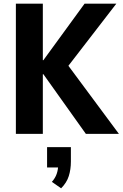

<svg xmlns="http://www.w3.org/2000/svg" viewBox="-20 -725 664 1040"><path d="M66 0V-705H212V-399H215L438 -705H610L323 -333L328 -399L624 0H445L215 -323H212V0ZM311 295 261 260Q279 240 287 217Q295 194 295 169L321 182H235V72H364V150Q364 193 352.5 229Q341 265 311 295Z"/></svg>

Font: Nunito Sans 10pt Condensed ExtraBold
Style: Regular
Weight: 800
Width: 3
Designer: Vernon Adams
Foundry: Vernon Adams
Version: Version 3.101;gftools[0.9.27]